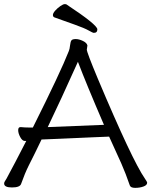

<svg xmlns="http://www.w3.org/2000/svg" viewBox="-21 -900 732 929"><path d="M607 -3Q588 -59 566 -109L507 -239L484 -238Q460 -237 423 -235.5Q386 -234 344.5 -232Q303 -230 265.5 -228.5Q228 -227 204.5 -226Q181 -225 180 -225Q164 -191 148 -159L118 -99Q99 -61 81 -10Q75 7 37 7Q-1 7 -1 -12Q-1 -18 3 -23.5Q7 -29 11 -36.5Q15 -44 24.5 -62Q34 -80 53.5 -116.5Q73 -153 106 -218H99Q87 -218 77 -236.5Q67 -255 67 -270Q67 -285 78 -285H80Q98 -283 119 -283H138Q273 -553 312 -653Q316 -662 318 -680.5Q320 -699 325 -705Q330 -711 345.5 -711Q361 -711 380 -702Q399 -693 402 -680L399 -660Q399 -647 452 -520Q619 -124 680 -36Q691 -20 691 -16Q691 -4 673 2.5Q655 9 633 9Q611 9 607 -3ZM210 -285 482 -296Q397 -493 356 -601Q273 -416 210 -285ZM433 -741Q428 -741 408 -752.5Q388 -764 340 -781Q292 -798 242 -816Q235 -819 235 -827.5Q235 -836 246 -848.5Q257 -861 271 -870.5Q285 -880 291.5 -880Q298 -880 300 -879Q450 -780 450 -758Q450 -741 433 -741Z"/></svg>

Font: LXGW WenKai TC
Style: Regular
Weight: 400
Designer: LXGW / Fontworks Inc.
Foundry: LXGW / Fontworks Inc.
Version: Version 1.330